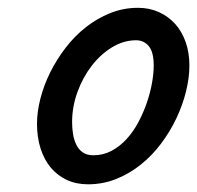

<svg xmlns="http://www.w3.org/2000/svg" viewBox="-20 -462 507 494"><path d="M375.5 -293.5Q375.5 -328.1 362.8 -343.3Q350.1 -358.4 330.1 -358.4Q298.3 -358.4 268.8 -340.6Q239.3 -322.8 216.3 -293.2Q193.4 -263.7 179.4 -225.6Q165.5 -187.5 165.5 -147.5Q165.5 -131.8 168 -116.7Q170.4 -101.6 176.5 -89.4Q182.6 -77.1 193.1 -69.8Q203.6 -62.5 220.2 -62.5Q245.6 -62.5 267.1 -74Q288.6 -85.4 305.9 -104.5Q323.2 -123.5 336.2 -147.9Q349.1 -172.4 357.9 -198Q366.7 -223.6 371.1 -248.5Q375.5 -273.4 375.5 -293.5ZM467.3 -293.5Q467.3 -261.7 458.7 -227.1Q450.2 -192.4 434.1 -158.2Q418 -124 395 -93.3Q372.1 -62.5 343 -39.1Q314 -15.6 279.5 -1.7Q245.1 12.2 206.5 12.2Q176.3 12.2 152.1 1Q127.9 -10.3 110.8 -30.5Q93.8 -50.8 84.5 -79.6Q75.2 -108.4 75.2 -143.6Q75.2 -174.3 84 -208.5Q92.8 -242.7 109.1 -275.6Q125.5 -308.6 148.7 -338.9Q171.9 -369.1 200.7 -391.8Q229.5 -414.6 263.4 -428.2Q297.4 -441.9 335 -441.9Q364.3 -441.9 388.7 -430.9Q413.1 -419.9 430.7 -400.4Q448.2 -380.9 457.8 -353.5Q467.3 -326.2 467.3 -293.5Z"/></svg>

Font: Damion
Style: Regular
Weight: 400
Foundry: vernon adams
Version: Version 1.000